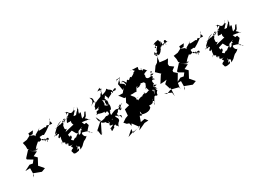

<svg xmlns="http://www.w3.org/2000/svg" viewBox="-68 -1781 4121 3037"><g transform="rotate(-30 1992.5 -262.5)"><path d="M355 -513 290 -512 229 -480 149 -469 163 -403V-350L181 -323L165 -332L73 -232L74 -211L163 -158L124 -108L69 -118L-38 -64L49 -66L48 60L22 88L53 28L183 77L253 51L181 -34L174 -28L240 -153L193 -202L276 -242L173 -310C245 -260 298 -252 279 -271C314 -251 318 -298 271 -273C316 -320 276 -291 372 -372C374 -341 410 -363 449 -369C475 -359 468 -301 473 -312C489 -352 562 -363 532 -308C528 -307 500 -343 492 -291C510 -295 516 -304 484 -356C441 -318 426 -365 426 -418L486 -422L501 -411L560 -445L665 -518L717 -592C712 -588 674 -574 708 -508C686 -492 640 -512 622 -519C634 -541 566 -490 587 -482C599 -534 552 -502 468 -509C462 -532 432 -477 500 -551C457 -509 339 -464 391 -468C359 -447 305 -412 412 -398L364 -487L297 -513L300 -556L387 -562Z M865 -317C809 -311 848 -360 835 -408C803 -361 861 -371 861 -457C891 -453 976 -494 890 -460C983 -467 911 -424 914 -390C922 -398 1003 -368 998 -420C948 -338 997 -350 984 -295C974 -281 1035 -259 1026 -299L1030 -309L975 -318L821 -281ZM1063 -173C1022 -213 1049 -133 983 -135C993 -197 1043 -218 989 -191C995 -164 947 -153 917 -118C923 -148 863 -98 865 -102C829 -142 820 -114 866 -158C882 -245 830 -130 835 -226L917 -251L958 -178L983 -171L1013 -196L1141 -238L1121 -287L1242 -270L1254 -262C1290 -261 1245 -253 1207 -308C1176 -235 1238 -286 1194 -317C1245 -332 1235 -400 1264 -399C1219 -407 1266 -442 1201 -352C1242 -378 1214 -354 1156 -334C1158 -376 1216 -471 1149 -422C1149 -437 1159 -441 1177 -539C1179 -533 1121 -458 1168 -474C1189 -512 1150 -499 1100 -432C1037 -421 1028 -486 996 -378C1086 -453 1103 -510 1135 -499C1116 -500 1066 -517 1134 -549C1136 -569 1107 -512 1069 -499C1020 -489 1027 -539 956 -553C996 -525 985 -546 1019 -522C979 -560 1002 -564 958 -501C1000 -553 1047 -515 961 -475C973 -493 921 -465 981 -458C903 -450 943 -481 841 -392C934 -482 907 -510 907 -439C943 -508 840 -464 893 -431C875 -460 748 -401 814 -417C806 -437 805 -427 699 -406C727 -401 729 -417 853 -470C769 -454 749 -424 666 -344C670 -306 720 -371 690 -329C655 -333 623 -288 632 -319C641 -313 680 -320 667 -301C659 -354 640 -273 700 -315C748 -300 652 -274 688 -243C740 -273 705 -262 702 -177C722 -169 651 -141 726 -186C642 -148 688 -118 682 -164C722 -189 667 -164 735 -142C715 -108 739 -97 757 -85C702 -126 762 -114 770 -96C736 -69 762 -47 825 -54C745 -39 803 -23 800 -2C713 25 772 54 761 70C772 104 837 83 858 79C895 28 879 53 842 57C901 -22 841 38 861 -14C873 58 921 -21 888 78C1000 7 897 84 977 11C934 34 982 13 1002 -11C1083 -42 1033 -48 1039 -62C1017 -37 1042 -4 1085 -77C1060 -25 1008 -135 1047 -143C1130 -120 1155 -109 1138 -98C1139 -80 1179 -92 1185 -51L1132 -126L1194 -193L1177 -244L1121 -237L1056 -203Z M1363 -175 1374 -145 1242 -26 1285 -57C1262 -68 1276 -49 1285 40C1323 36 1366 -23 1299 42C1303 21 1336 -35 1383 -135C1397 -105 1463 -90 1527 -92C1461 -15 1464 -15 1533 -7C1497 11 1497 18 1465 22C1468 91 1448 85 1528 40C1548 -18 1458 65 1470 43C1573 -5 1577 15 1563 24C1580 56 1578 23 1599 76C1589 59 1601 19 1643 -9C1675 -58 1608 -86 1630 -111C1706 -57 1734 -105 1708 -24C1709 -91 1639 -109 1679 -66C1670 -139 1654 -139 1640 -113C1744 -150 1660 -148 1770 -209C1718 -242 1767 -175 1769 -231C1810 -203 1794 -229 1828 -231C1744 -188 1817 -212 1721 -147C1797 -196 1792 -181 1740 -127C1775 -151 1721 -159 1715 -190C1702 -183 1702 -216 1581 -153C1574 -178 1602 -262 1619 -225C1658 -291 1629 -332 1634 -351C1679 -335 1632 -324 1641 -389C1604 -394 1588 -413 1601 -316C1607 -325 1533 -336 1601 -336C1549 -318 1639 -331 1622 -313C1606 -314 1531 -316 1591 -375C1557 -316 1593 -384 1573 -436C1622 -377 1649 -382 1618 -430C1579 -383 1652 -459 1649 -475C1671 -409 1679 -437 1664 -399C1790 -466 1741 -427 1756 -468L1836 -459C1875 -491 1844 -518 1760 -447C1820 -450 1775 -466 1786 -486C1750 -536 1752 -498 1720 -554C1708 -529 1671 -510 1614 -499C1629 -557 1658 -593 1576 -583C1626 -623 1642 -604 1631 -646C1641 -557 1631 -544 1655 -600C1628 -596 1625 -565 1612 -507C1645 -572 1587 -518 1586 -499C1575 -475 1468 -470 1428 -402C1490 -451 1479 -509 1377 -430C1409 -465 1464 -485 1418 -560C1488 -527 1440 -471 1458 -448C1460 -435 1403 -389 1414 -388C1433 -414 1416 -368 1402 -350C1374 -387 1394 -314 1478 -369C1420 -315 1487 -328 1410 -319C1403 -283 1421 -357 1385 -255C1389 -291 1401 -290 1375 -270C1456 -278 1403 -263 1415 -269C1504 -238 1517 -256 1519 -247C1482 -211 1579 -238 1552 -252C1573 -179 1543 -204 1612 -216C1583 -190 1606 -242 1562 -199C1569 -199 1560 -178 1531 -172C1550 -182 1447 -166 1461 -134C1425 -83 1483 -64 1501 -48C1469 -121 1481 -88 1531 -34C1536 -71 1514 -70 1518 -44C1575 -135 1581 -65 1551 -87C1593 -168 1547 -159 1530 -189C1582 -158 1573 -138 1579 -185C1567 -182 1517 -150 1507 -180C1462 -160 1435 -160 1455 -119C1475 -194 1462 -137 1367 -150C1357 -199 1353 -186 1350 -247L1397 -150Z M2267 -257C2278 -278 2280 -193 2303 -190C2276 -207 2230 -141 2199 -203C2259 -173 2161 -214 2133 -131C2189 -191 2096 -160 2065 -137C2081 -180 2089 -118 2047 -173C2058 -197 2067 -176 2106 -188C2069 -179 2062 -170 2045 -209C2057 -222 1972 -254 2001 -348L1918 -289C2021 -249 1976 -285 2037 -273C2100 -282 2126 -263 2118 -284C2138 -311 2146 -361 2168 -329C2095 -315 2139 -315 2073 -381C2085 -312 2078 -373 2076 -345C2053 -264 2143 -288 2140 -336C2130 -286 2220 -345 2185 -308C2208 -350 2215 -318 2233 -355C2294 -335 2333 -356 2277 -337C2289 -318 2361 -387 2289 -353C2291 -333 2292 -339 2301 -317L2255 -212ZM1734 270 1751 264 1896 219 1844 280 1975 220 2047 216 2009 164 1931 178 1965 83 1998 97C2021 56 1973 86 2002 25C2004 27 2017 106 1998 79C2120 120 2167 66 2177 52C2178 12 2171 1 2180 18C2280 30 2244 -44 2262 17C2254 14 2255 -17 2273 -51C2277 -17 2217 14 2255 -6C2255 -37 2298 19 2292 1C2316 -2 2252 0 2257 57C2281 -15 2307 -39 2322 -67C2354 -60 2320 -115 2378 -166C2343 -101 2312 -60 2367 -58C2392 -72 2357 -83 2409 -126C2380 -178 2389 -176 2426 -149C2375 -234 2394 -243 2445 -208C2377 -201 2349 -161 2354 -139C2328 -151 2341 -193 2367 -155C2356 -138 2350 -181 2401 -137C2401 -179 2360 -208 2418 -252C2401 -261 2399 -339 2459 -296C2463 -351 2405 -280 2456 -356C2420 -377 2422 -382 2485 -432C2450 -442 2458 -445 2457 -390C2510 -406 2479 -369 2451 -378C2374 -345 2334 -379 2359 -426C2342 -462 2381 -466 2439 -485C2418 -460 2406 -531 2373 -527C2368 -479 2329 -575 2363 -551C2376 -571 2335 -495 2311 -570C2261 -514 2316 -532 2324 -602C2309 -606 2227 -605 2180 -609C2255 -621 2229 -562 2262 -579C2179 -526 2230 -593 2229 -544C2219 -574 2255 -559 2154 -510C2151 -517 2152 -542 2099 -489C2071 -541 2055 -469 2046 -476C2009 -548 1998 -529 1993 -508C1987 -559 2029 -530 1978 -512C2000 -556 2018 -492 2024 -462C2011 -405 2010 -475 1997 -509C2021 -437 1989 -504 1941 -514C1970 -514 1950 -568 1982 -578C1921 -637 1927 -556 1915 -577L1999 -606L1918 -522L1937 -404L1969 -430L1911 -359L1827 -360L1846 -343L1894 -281L1922 -279L1882 -203L1904 -146L1813 -122L1804 -13L1755 4L1687 49L1725 91L1763 104L1774 158L1793 123L1873 231L1740 257L1746 196L1646 284L1640 287L1767 243Z M2674 -675C2664 -652 2629 -650 2673 -614C2667 -616 2698 -625 2676 -591C2696 -549 2708 -543 2648 -637C2735 -603 2700 -585 2700 -595C2767 -613 2783 -675 2796 -709C2788 -640 2765 -655 2772 -655C2818 -721 2895 -752 2894 -674C2850 -767 2919 -768 2915 -746C2924 -752 2911 -711 2945 -708C2960 -710 2873 -727 2836 -690C2848 -782 2852 -763 2803 -721C2875 -801 2815 -743 2817 -812C2817 -813 2708 -799 2719 -771C2785 -790 2727 -801 2727 -713C2699 -728 2709 -756 2758 -736C2687 -661 2704 -641 2740 -674L2680 -636ZM2513 0 2588 -29 2619 -25 2744 7 2731 40 2750 -75 2801 -160 2825 -201 2772 -249 2773 -277 2828 -318 2762 -366 2760 -403 2807 -480 2759 -479 2659 -492 2674 -587 2622 -507 2578 -478 2519 -394 2595 -322 2580 -313 2500 -188 2564 -191 2619 -199 2564 -148 2597 -44 2610 -61 2601 92 2592 22 2477 -31Z M3111 -513 3046 -512 2985 -480 2905 -469 2919 -403V-350L2937 -323L2921 -332L2829 -232L2830 -211L2919 -158L2880 -108L2825 -118L2718 -64L2805 -66L2804 60L2778 88L2809 28L2939 77L3009 51L2937 -34L2930 -28L2996 -153L2949 -202L3032 -242L2929 -310C3001 -260 3054 -252 3035 -271C3070 -251 3074 -298 3027 -273C3072 -320 3032 -291 3128 -372C3130 -341 3166 -363 3205 -369C3231 -359 3224 -301 3229 -312C3245 -352 3318 -363 3288 -308C3284 -307 3256 -343 3248 -291C3266 -295 3272 -304 3240 -356C3197 -318 3182 -365 3182 -418L3242 -422L3257 -411L3316 -445L3421 -518L3473 -592C3468 -588 3430 -574 3464 -508C3442 -492 3396 -512 3378 -519C3390 -541 3322 -490 3343 -482C3355 -534 3308 -502 3224 -509C3218 -532 3188 -477 3256 -551C3213 -509 3095 -464 3147 -468C3115 -447 3061 -412 3168 -398L3120 -487L3053 -513L3056 -556L3143 -562Z M3621 -317C3565 -311 3604 -360 3591 -408C3559 -361 3617 -371 3617 -457C3647 -453 3732 -494 3646 -460C3739 -467 3667 -424 3670 -390C3678 -398 3759 -368 3754 -420C3704 -338 3753 -350 3740 -295C3730 -281 3791 -259 3782 -299L3786 -309L3731 -318L3577 -281ZM3819 -173C3778 -213 3805 -133 3739 -135C3749 -197 3799 -218 3745 -191C3751 -164 3703 -153 3673 -118C3679 -148 3619 -98 3621 -102C3585 -142 3576 -114 3622 -158C3638 -245 3586 -130 3591 -226L3673 -251L3714 -178L3739 -171L3769 -196L3897 -238L3877 -287L3998 -270L4010 -262C4046 -261 4001 -253 3963 -308C3932 -235 3994 -286 3950 -317C4001 -332 3991 -400 4020 -399C3975 -407 4022 -442 3957 -352C3998 -378 3970 -354 3912 -334C3914 -376 3972 -471 3905 -422C3905 -437 3915 -441 3933 -539C3935 -533 3877 -458 3924 -474C3945 -512 3906 -499 3856 -432C3793 -421 3784 -486 3752 -378C3842 -453 3859 -510 3891 -499C3872 -500 3822 -517 3890 -549C3892 -569 3863 -512 3825 -499C3776 -489 3783 -539 3712 -553C3752 -525 3741 -546 3775 -522C3735 -560 3758 -564 3714 -501C3756 -553 3803 -515 3717 -475C3729 -493 3677 -465 3737 -458C3659 -450 3699 -481 3597 -392C3690 -482 3663 -510 3663 -439C3699 -508 3596 -464 3649 -431C3631 -460 3504 -401 3570 -417C3562 -437 3561 -427 3455 -406C3483 -401 3485 -417 3609 -470C3525 -454 3505 -424 3422 -344C3426 -306 3476 -371 3446 -329C3411 -333 3379 -288 3388 -319C3397 -313 3436 -320 3423 -301C3415 -354 3396 -273 3456 -315C3504 -300 3408 -274 3444 -243C3496 -273 3461 -262 3458 -177C3478 -169 3407 -141 3482 -186C3398 -148 3444 -118 3438 -164C3478 -189 3423 -164 3491 -142C3471 -108 3495 -97 3513 -85C3458 -126 3518 -114 3526 -96C3492 -69 3518 -47 3581 -54C3501 -39 3559 -23 3556 -2C3469 25 3528 54 3517 70C3528 104 3593 83 3614 79C3651 28 3635 53 3598 57C3657 -22 3597 38 3617 -14C3629 58 3677 -21 3644 78C3756 7 3653 84 3733 11C3690 34 3738 13 3758 -11C3839 -42 3789 -48 3795 -62C3773 -37 3798 -4 3841 -77C3816 -25 3764 -135 3803 -143C3886 -120 3911 -109 3894 -98C3895 -80 3935 -92 3941 -51L3888 -126L3950 -193L3933 -244L3877 -237L3812 -203Z"/></g></svg>

Font: Hussar Lance
Style: Italic
Weight: 700
Foundry: Cannot Into Space Fonts, PlusOne Fonts
Version: Version 2.27